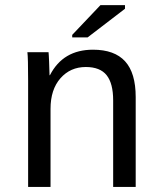

<svg xmlns="http://www.w3.org/2000/svg" viewBox="-20 -733 640 753"><path d="M423.8 0V-339.4Q423.8 -405.8 398.2 -438Q372.6 -470.2 316.4 -470.2Q255.9 -470.2 217 -426Q178.2 -381.8 178.2 -306.2V0H90.3V-415.5Q90.3 -507.8 87.4 -528.3H170.4Q170.9 -525.9 171.4 -515.1Q171.9 -504.4 172.6 -490.5Q173.3 -476.6 174.3 -438H175.8Q227.1 -538.1 344.7 -538.1Q429.2 -538.1 470.7 -492.4Q512.2 -446.8 512.2 -352.1V0ZM263.2 -586.4V-596.2L374 -712.9H470.2V-698.7L323.7 -586.4Z"/></svg>

Font: Liberation Mono
Style: Regular
Weight: 400
Monospace: yes
Designer: Steve Matteson
Foundry: Ascender Corporation
Version: Version 2.1.5